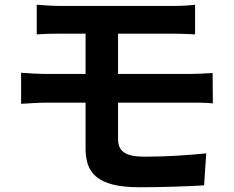

<svg xmlns="http://www.w3.org/2000/svg" viewBox="-20 -755 989 810"><path d="M69 -317C99 -319 149 -322 178 -322H341V-129C341 -28 386 35 569 35C663 35 776 31 841 27L850 -108C770 -100 681 -94 592 -94C512 -94 478 -114 478 -169V-322H783C805 -322 850 -322 878 -319L877 -447C851 -445 801 -443 780 -443H478V-613H713C749 -613 777 -611 803 -610V-735C779 -732 747 -730 713 -730H232C196 -730 164 -733 135 -735V-610C164 -612 196 -613 232 -613H341V-443H178C147 -443 97 -446 69 -448Z"/></svg>

Font: GenEiGothic-pro-Regular
Style: Bold
Weight: 700
Designer: Ryoko NISHIZUKA (kana & ideographs); Paul D. Hunt (Latin, Greek & Cyrillic); Wenlong ZHANG (bopomofo); Sandoll Communica
Foundry: Adobe Systems Incorporated; o_tamon
Version: Version 1.000.140830